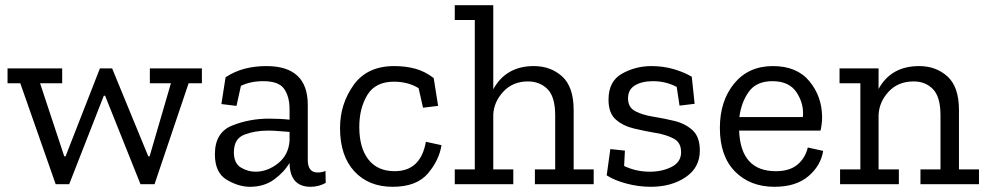

<svg xmlns="http://www.w3.org/2000/svg" viewBox="-20 -708 3792 738"><path d="M756 -388H705L574 0H520L384 -340H379L246 0H194L58 -388H9V-445H219V-388H134L227 -107H232L364 -445H411L550 -107H555L637 -388H556V-445H756Z M847 -411Q882 -434 921 -444Q960 -454 1004 -454Q1163 -454 1163 -305V-93Q1163 -45 1201 -45Q1218 -45 1231 -51L1232 -5Q1205 10 1174 10Q1095 10 1093 -80V-82Q1072 -46 1033.5 -18Q995 10 941 10Q897 10 851.5 -17Q806 -44 806 -115Q806 -199 872.5 -225.5Q939 -252 1014 -252Q1034 -252 1054.5 -251Q1075 -250 1093 -248V-288Q1093 -336 1072.5 -366Q1052 -396 992 -396Q943 -396 906 -378L889 -301L831 -308ZM1093 -167V-201Q1074 -202 1053 -204Q1032 -206 1010 -206Q960 -206 919.5 -190.5Q879 -175 879 -123Q879 -80 906 -64Q933 -48 962 -48Q1008 -48 1048.5 -80Q1089 -112 1093 -167Z M1677 -150Q1668 -92 1624.5 -41Q1581 10 1489 10Q1397 10 1342 -49.5Q1287 -109 1287 -216Q1287 -308 1339 -381Q1391 -454 1495 -454Q1539 -454 1576 -444Q1613 -434 1647 -408L1664 -301L1606 -294L1589 -369Q1549 -394 1494 -394Q1423 -394 1392 -343Q1361 -292 1361 -220Q1361 -140 1396 -95Q1431 -50 1497 -50Q1597 -50 1617 -163Z M2262 0H2036V-57H2114V-264Q2114 -336 2084.5 -365.5Q2055 -395 2009 -395Q1951 -395 1914.5 -355.5Q1878 -316 1876 -267V-57H1953V0H1728V-57H1805V-631H1728V-688H1876V-365Q1925 -454 2032 -454Q2097 -454 2141 -414Q2185 -374 2185 -285V-57H2262Z M2670 -129Q2670 -64 2615.5 -27Q2561 10 2481 10Q2434 10 2387.5 -2.5Q2341 -15 2312 -34L2326 -135L2382 -129L2379 -70Q2425 -48 2478 -48Q2525 -48 2561.5 -66.5Q2598 -85 2598 -123Q2598 -160 2570 -175Q2542 -190 2500.5 -197Q2459 -204 2417 -214Q2375 -224 2347 -248.5Q2319 -273 2319 -325Q2319 -396 2371 -425Q2423 -454 2484 -454Q2530 -454 2570.5 -442Q2611 -430 2639 -413L2650 -309L2592 -302L2581 -374Q2539 -396 2490 -396Q2448 -396 2421 -380Q2394 -364 2394 -330Q2394 -295 2422 -280.5Q2450 -266 2491 -259.5Q2532 -253 2573 -243Q2614 -233 2642 -207.5Q2670 -182 2670 -129Z M3144 -128Q3135 -71 3087 -30.5Q3039 10 2957 10Q2863 10 2805 -49Q2747 -108 2747 -216Q2747 -320 2802 -387Q2857 -454 2951 -454Q3043 -454 3091 -396Q3139 -338 3140 -259Q3140 -233 3134 -206H2821Q2827 -50 2962 -50Q3015 -50 3045 -75Q3075 -100 3085 -141ZM3066 -258Q3071 -308 3042.5 -352Q3014 -396 2949 -396Q2887 -396 2858 -355Q2829 -314 2822 -258Z M3743 0H3518V-57H3595V-264Q3595 -336 3566 -365.5Q3537 -395 3492 -395Q3432 -395 3395.5 -355.5Q3359 -316 3357 -265V-57H3435V0H3209V-57H3287V-388H3207V-445H3357V-366Q3405 -454 3513 -454Q3578 -454 3622 -414Q3666 -374 3666 -285V-57H3743Z"/></svg>

Font: Zilla Slab
Style: Regular
Weight: 400
Designer: Typotheque.com
Foundry: Typotheque type foundry
Version: Version 1.1; 2017; ttfautohint (v1.6)